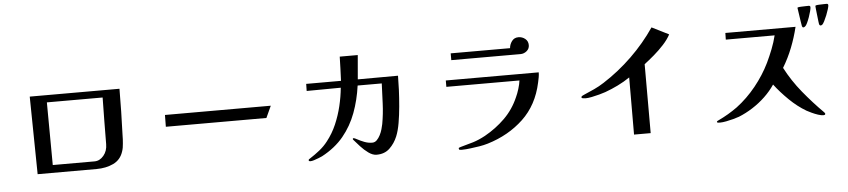

<svg xmlns="http://www.w3.org/2000/svg" viewBox="-46 -1080 6092 1379"><g transform="rotate(-5 3000.0 -390.0)"><path d="M297 -581 300 -129H601Q639 -129 667 -162.5Q695 -196 695 -245Q695 -329 696.5 -413Q698 -497 699 -581ZM825 -633Q825 -555 823 -468.5Q821 -382 818 -299Q818 -269 815 -239Q814 -224 811.5 -209.5Q809 -195 804 -181Q785 -123 732 -98Q679 -73 611 -73H186L178 -633Z M1897 -417 1858 -332H1133L1134 -417Z M2826 -552Q2826 -509 2823.5 -451Q2821 -393 2815.5 -331Q2810 -269 2800.5 -213.5Q2791 -158 2775 -119Q2755 -70 2718.5 -35Q2682 0 2624 0Q2596 0 2566 -21.5Q2536 -43 2510 -71.5Q2484 -100 2467 -120Q2463 -124 2463 -128Q2463 -133 2469 -133Q2475 -133 2495 -122Q2515 -111 2543 -100Q2571 -89 2600 -89Q2619 -89 2633 -103Q2647 -117 2657.5 -137.5Q2668 -158 2674 -179.5Q2680 -201 2683 -216Q2696 -288 2699 -361Q2702 -434 2705 -507H2531Q2517 -404 2483 -312.5Q2449 -221 2388.5 -147.5Q2328 -74 2232 -23Q2223 -19 2206 -12Q2189 -5 2172.5 0Q2156 5 2146 5Q2142 5 2138 3.5Q2134 2 2134 -3Q2134 -8 2138 -10.5Q2142 -13 2145 -15Q2181 -38 2215.5 -65.5Q2250 -93 2276 -127Q2317 -179 2344 -241.5Q2371 -304 2387 -371Q2403 -438 2409 -502L2163 -500L2164 -551H2415Q2417 -595 2418.5 -638.5Q2420 -682 2421 -725H2551L2536 -551Q2609 -551 2681.5 -551.5Q2754 -552 2826 -552Z M3835 -488Q3835 -470 3831.5 -451.5Q3828 -433 3824 -415Q3790 -256 3684 -156Q3578 -56 3426 -10Q3396 -1 3364.5 4Q3333 9 3301 13Q3285 15 3269 16.5Q3253 18 3236 18Q3227 18 3221 16.5Q3215 15 3215 5Q3215 2 3221.5 0Q3228 -2 3230 -3Q3280 -16 3322 -29Q3364 -42 3410 -67Q3491 -112 3555.5 -175.5Q3620 -239 3657 -325Q3668 -348 3678.5 -382Q3689 -416 3692 -442H3165V-488ZM3781 -689Q3781 -663 3761 -646.5Q3741 -630 3716 -630H3217V-679H3645Q3647 -706 3664 -729Q3681 -752 3711 -752Q3739 -752 3760 -735Q3781 -718 3781 -689Z M4792 -678Q4773 -642 4739.5 -605.5Q4706 -569 4668.5 -537Q4631 -505 4598 -480V17H4478L4479 -395Q4438 -367 4392 -344.5Q4346 -322 4299 -305Q4282 -299 4254.5 -291.5Q4227 -284 4199.5 -278.5Q4172 -273 4154 -273Q4150 -273 4137.5 -274.5Q4125 -276 4125 -283Q4125 -289 4134 -294Q4143 -299 4147 -300Q4185 -316 4221.5 -333Q4258 -350 4292 -372Q4403 -443 4499.5 -536.5Q4596 -630 4670 -739Z M5859 -12Q5859 -6 5854 -4.5Q5849 -3 5845 -3Q5830 -3 5807 -10.5Q5784 -18 5762 -28.5Q5740 -39 5727 -46Q5664 -83 5606 -139.5Q5548 -196 5504 -254Q5474 -209 5431.5 -168.5Q5389 -128 5339.5 -96.5Q5290 -65 5240 -45Q5224 -39 5198 -32Q5172 -25 5145.5 -20Q5119 -15 5102 -15Q5100 -15 5089.5 -15.5Q5079 -16 5079 -22Q5079 -26 5085 -29Q5091 -32 5093 -33Q5129 -50 5163 -70Q5197 -90 5229 -113Q5306 -171 5369 -249Q5432 -327 5474 -413Q5496 -459 5515 -507.5Q5534 -556 5546 -605H5194L5195 -653H5701Q5683 -578 5654.5 -505.5Q5626 -433 5586 -367Q5636 -271 5706 -185.5Q5776 -100 5852 -24Q5854 -21 5856.5 -18.5Q5859 -16 5859 -12ZM5820 -784Q5820 -775 5815 -755.5Q5810 -736 5802 -713.5Q5794 -691 5785.5 -673Q5777 -655 5770 -650Q5767 -648 5764 -646Q5761 -644 5757 -644Q5752 -644 5750.5 -647Q5749 -650 5747 -654Q5745 -662 5744 -672Q5743 -682 5741 -690Q5737 -714 5734 -738Q5731 -762 5727 -785Q5727 -786 5727 -786.5Q5727 -787 5727 -787Q5727 -791 5732 -791Q5740 -793 5754.5 -793.5Q5769 -794 5784.5 -794.5Q5800 -795 5808 -795Q5820 -795 5820 -784ZM5949 -787Q5949 -779 5943 -759Q5937 -739 5928 -716.5Q5919 -694 5909.5 -675.5Q5900 -657 5894 -652Q5889 -647 5881 -647Q5875 -647 5871 -656Q5870 -658 5868 -677Q5866 -696 5863 -720.5Q5860 -745 5858 -765Q5856 -785 5856 -788Q5856 -794 5862 -794Q5869 -796 5884 -796.5Q5899 -797 5914.5 -797.5Q5930 -798 5937 -798Q5949 -798 5949 -787Z"/></g></svg>

Font: Kaisei Opti
Style: Bold
Weight: 700
Designer: Font-Kai, 金井和夫
Foundry: KAZUO KANAI
Version: Version 5.003